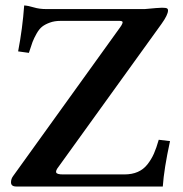

<svg xmlns="http://www.w3.org/2000/svg" viewBox="-20 -678 664 698"><path d="M571.8 0H39.1Q20 0 20 -15.1Q20 -27.8 27.8 -38.1L417 -579.1Q420.4 -584 422.1 -586.9Q423.8 -589.8 425.3 -594Q426.8 -598.1 424.1 -600.1Q421.4 -602.1 415 -602.1H200.2Q178.2 -602.1 161.4 -595.9Q144.5 -589.8 133.5 -581.3Q122.6 -572.8 113 -555.9Q103.5 -539.1 98.1 -524.9Q92.8 -510.7 85 -485.8L45.9 -491.2Q62 -575.2 67.9 -658.2Q83 -657.2 103 -651.1Q123 -645 148.9 -645H505.9Q557.1 -649.9 568.8 -649.9Q582.5 -649.9 586.7 -647.7Q590.8 -645.5 590.8 -640.1Q590.8 -624 566.9 -590.8L192.9 -71.8Q181.6 -57.6 184.3 -50.8Q187 -43.9 209 -43.9H432.1Q460 -43.9 480.7 -53Q501.5 -62 515.9 -80.3Q530.3 -98.6 539.6 -119.6Q548.8 -140.6 557.1 -169.9L598.1 -165Q576.2 -64 571.8 0Z"/></svg>

Font: Linux Libertine G
Style: Semibold
Weight: 600
Designer: Philipp H. Poll
Foundry: Philipp H. Poll
Version: Version 5.1.1